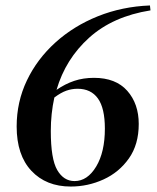

<svg xmlns="http://www.w3.org/2000/svg" viewBox="-20 -668 575 703"><path d="M239 15Q149 15 95 -42.5Q41 -100 41 -205Q41 -295 78.5 -373.5Q116 -452 183 -512.5Q250 -573 338.5 -608.5Q427 -644 529 -648L531 -630Q393 -608 306.5 -530Q220 -452 187 -339Q219 -361 252 -372Q285 -383 324 -383Q404 -383 446 -335.5Q488 -288 488 -214Q488 -139 452 -88Q416 -37 359 -11Q302 15 239 15ZM166 -188Q166 -86 189.5 -45.5Q213 -5 253 -5Q300 -5 332 -58Q364 -111 364 -197Q364 -272 338.5 -307.5Q313 -343 264 -343Q243 -343 223 -336Q203 -329 179 -311Q166 -252 166 -188Z"/></svg>

Font: DM Serif Display
Style: Italic
Weight: 400
Italic angle: -12°
Designer: Colophon Foundry, Frank Grießhammer
Foundry: Colophon Foundry
Version: Version 5.100; ttfautohint (v1.8.2)